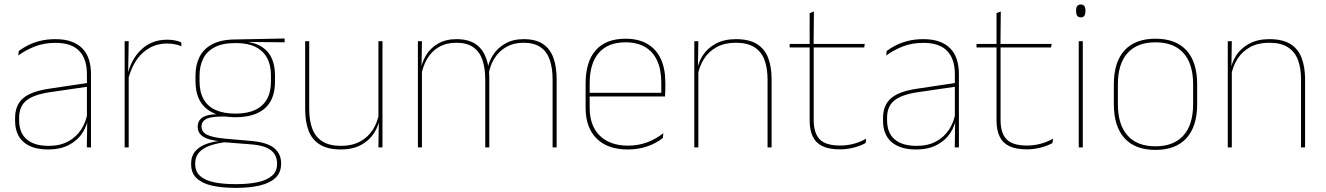

<svg xmlns="http://www.w3.org/2000/svg" viewBox="-20 -674 6062 878"><path d="M396 0H377L379 -128L377.5 -131.5V-292V-334.5Q377.5 -404.5 342.2 -441.2Q307 -478 233.5 -478Q179 -478 136 -460.2Q93 -442.5 63.5 -420L66 -441Q81.5 -453 105.2 -465.5Q129 -478 161.2 -486.5Q193.5 -495 233.5 -495Q275 -495 305.5 -484.2Q336 -473.5 356.2 -453Q376.5 -432.5 386.2 -402.8Q396 -373 396 -335ZM200 9.5Q127.5 9.5 88.2 -24.2Q49 -58 49 -123V-134.5Q49 -192.5 85 -224.2Q121 -256 205.5 -268.5L386.5 -295.5L387 -278.5L209 -252.5Q134 -241.5 100.8 -214.5Q67.5 -187.5 67.5 -135.5V-124Q67.5 -66.5 102.2 -36.8Q137 -7 202.5 -7Q254.5 -7 291.8 -27.2Q329 -47.5 351.5 -82.2Q374 -117 380.5 -160.5L390 -142H384Q380 -102.5 358 -67.8Q336 -33 296.5 -11.8Q257 9.5 200 9.5Z M565.5 -308.5 556 -320.5 561.5 -325Q578 -402 626 -447.2Q674 -492.5 744 -492.5Q765 -492.5 781.2 -489Q797.5 -485.5 808.5 -480.5L810 -462.5Q797 -468 780 -471.5Q763 -475 742.5 -475Q681 -475 633.8 -433.2Q586.5 -391.5 565.5 -308.5ZM568.5 0H550V-485.5H568.5L566 -335L568.5 -332.5Z M1056.5 -138Q968.5 -138 921.2 -179.5Q874 -221 874 -302V-329Q874 -376.5 892 -413Q910 -449.5 949.2 -471Q988.5 -492.5 1052 -493.5L1281.5 -498V-480.5L1094.5 -482.5L1094 -485Q1148.5 -479.5 1179.8 -458.2Q1211 -437 1224.2 -404Q1237.5 -371 1237.5 -330V-300.5Q1237.5 -219.5 1191.5 -178.8Q1145.5 -138 1056.5 -138ZM1054 168H1062.5Q1116.5 168 1158 159.2Q1199.5 150.5 1223.2 130.2Q1247 110 1247 75.5V73.5Q1247 35.5 1219.2 13.2Q1191.5 -9 1126.5 -14L999 -24L1015.5 -24.5Q973.5 -19.5 941.2 -8.5Q909 2.5 890.8 22.5Q872.5 42.5 872.5 74V75.5Q872.5 111 895.8 131.2Q919 151.5 960 159.8Q1001 168 1054 168ZM1062.5 185H1054Q995 185 950 175Q905 165 879.5 141.2Q854 117.5 854 76.5V74.5Q854 39 873.5 17Q893 -5 925 -16.2Q957 -27.5 994.5 -30.5L993.5 -27.5Q935.5 -32 909.8 -48.5Q884 -65 884 -93.5V-94Q884 -112 893 -124.8Q902 -137.5 922.2 -144.5Q942.5 -151.5 975 -151.5V-158L1030.5 -141H992Q941 -140.5 921.2 -129Q901.5 -117.5 901.5 -95V-94.5Q901.5 -71 926.5 -58Q951.5 -45 1013.5 -39.5L1129 -29.5Q1202 -23 1233.8 3.2Q1265.5 29.5 1265.5 72.5V74.5Q1265.5 115 1239.8 139.2Q1214 163.5 1168.2 174.2Q1122.5 185 1062.5 185ZM1056.5 -154.5Q1110 -154.5 1146 -171Q1182 -187.5 1200.5 -220.2Q1219 -253 1219 -300.5V-330Q1219 -376.5 1201 -409.5Q1183 -442.5 1147.8 -459.8Q1112.5 -477 1060.5 -477H1055.5Q997.5 -477 961.5 -458Q925.5 -439 909 -405.5Q892.5 -372 892.5 -329V-302Q892.5 -253.5 910.8 -220.8Q929 -188 965.5 -171.2Q1002 -154.5 1056.5 -154.5Z M1375.5 -485.5H1394V-175.5Q1394 -123 1408.2 -85.2Q1422.5 -47.5 1454.5 -27.2Q1486.5 -7 1540 -7Q1590 -7 1626.5 -26.8Q1663 -46.5 1685.2 -81.2Q1707.5 -116 1714 -160.5L1723 -141.5H1717.5Q1713 -101 1691.2 -66.5Q1669.5 -32 1631.2 -11.2Q1593 9.5 1539 9.5Q1479 9.5 1443 -12.8Q1407 -35 1391.2 -76.2Q1375.5 -117.5 1375.5 -174.5ZM1710.5 -485.5H1729V0H1710.5L1712.5 -127H1710.5Z M2525.5 0H2507V-310Q2507 -363 2494 -400.5Q2481 -438 2451.8 -458.2Q2422.5 -478.5 2373.5 -478.5Q2329 -478.5 2295.2 -459.2Q2261.5 -440 2240.8 -406.8Q2220 -373.5 2214 -331.5L2203.5 -351.5H2208.5Q2213 -389 2234 -421.8Q2255 -454.5 2290.5 -474.8Q2326 -495 2374.5 -495Q2430 -495 2463 -472.8Q2496 -450.5 2510.8 -409.2Q2525.5 -368 2525.5 -311ZM1909.5 0H1891V-485.5H1909.5L1907.5 -357.5H1909.5ZM2217.5 0H2199V-309.5Q2199 -362.5 2186 -400.2Q2173 -438 2144 -458.2Q2115 -478.5 2066.5 -478.5Q2020.5 -478.5 1986.8 -458.8Q1953 -439 1932.8 -404.2Q1912.5 -369.5 1906 -325L1895.5 -344H1902.5Q1907 -385 1927 -419.2Q1947 -453.5 1982.5 -474.2Q2018 -495 2067.5 -495Q2134 -495 2169.8 -460.8Q2205.5 -426.5 2215 -358Q2216.5 -346.5 2217 -336Q2217.5 -325.5 2217.5 -314Z M2850.5 9.5Q2759 9.5 2708.5 -40.2Q2658 -90 2658 -180.5V-292.5Q2658 -392.5 2704.8 -444.8Q2751.5 -497 2840.5 -497Q2899 -497 2939.8 -473.5Q2980.5 -450 3001.5 -405.2Q3022.5 -360.5 3022.5 -296.5V-279.5Q3022.5 -268.5 3022.2 -257.5Q3022 -246.5 3021 -233H3004Q3004 -250.5 3004 -266.5Q3004 -282.5 3004 -296Q3004 -355.5 2985.2 -396.5Q2966.5 -437.5 2930 -459Q2893.5 -480.5 2840.5 -480.5Q2760.5 -480.5 2718.5 -432.5Q2676.5 -384.5 2676.5 -292.5V-243.5V-239.5V-181Q2676.5 -140 2688.2 -108Q2700 -76 2722.5 -53.8Q2745 -31.5 2777.5 -19.8Q2810 -8 2851 -8Q2898.5 -8 2938.5 -22.8Q2978.5 -37.5 3013.5 -65L3011 -43Q2981.5 -19 2940.5 -4.8Q2899.5 9.5 2850.5 9.5ZM3014.5 -233H2666.5V-249.5H3014.5Z M3508.5 0H3490V-310Q3490 -363 3475.8 -400.5Q3461.5 -438 3429.5 -458.2Q3397.5 -478.5 3344 -478.5Q3294.5 -478.5 3257.8 -458.8Q3221 -439 3199 -404.2Q3177 -369.5 3170 -325L3161 -344H3166.5Q3171 -385 3192.8 -419.2Q3214.5 -453.5 3253 -474.2Q3291.5 -495 3345 -495Q3405.5 -495 3441.2 -472.8Q3477 -450.5 3492.8 -409.2Q3508.5 -368 3508.5 -311ZM3173.5 0H3155V-485.5H3173.5L3171.5 -358.5H3173.5Z M3821 9Q3772.5 9 3742 -5.2Q3711.5 -19.5 3697 -49Q3682.5 -78.5 3682.5 -123V-462.5H3701V-124.5Q3701 -65.5 3728.5 -37Q3756 -8.5 3821.5 -8.5Q3852.5 -8.5 3882.8 -16.2Q3913 -24 3941 -40L3938.5 -20Q3915.5 -7 3884.2 1Q3853 9 3821 9ZM3932 -457H3591V-473H3934.5ZM3700.5 -468H3682.5V-614L3702 -621.5Z M4365 0H4346L4348 -128L4346.5 -131.5V-292V-334.5Q4346.5 -404.5 4311.2 -441.2Q4276 -478 4202.5 -478Q4148 -478 4105 -460.2Q4062 -442.5 4032.5 -420L4035 -441Q4050.5 -453 4074.2 -465.5Q4098 -478 4130.2 -486.5Q4162.5 -495 4202.5 -495Q4244 -495 4274.5 -484.2Q4305 -473.5 4325.2 -453Q4345.5 -432.5 4355.2 -402.8Q4365 -373 4365 -335ZM4169 9.5Q4096.5 9.5 4057.2 -24.2Q4018 -58 4018 -123V-134.5Q4018 -192.5 4054 -224.2Q4090 -256 4174.5 -268.5L4355.5 -295.5L4356 -278.5L4178 -252.5Q4103 -241.5 4069.8 -214.5Q4036.5 -187.5 4036.5 -135.5V-124Q4036.5 -66.5 4071.2 -36.8Q4106 -7 4171.5 -7Q4223.5 -7 4260.8 -27.2Q4298 -47.5 4320.5 -82.2Q4343 -117 4349.5 -160.5L4359 -142H4353Q4349 -102.5 4327 -67.8Q4305 -33 4265.5 -11.8Q4226 9.5 4169 9.5Z M4675.5 9Q4627 9 4596.5 -5.2Q4566 -19.5 4551.5 -49Q4537 -78.5 4537 -123V-462.5H4555.5V-124.5Q4555.5 -65.5 4583 -37Q4610.5 -8.5 4676 -8.5Q4707 -8.5 4737.2 -16.2Q4767.5 -24 4795.5 -40L4793 -20Q4770 -7 4738.8 1Q4707.5 9 4675.5 9ZM4786.5 -457H4445.5V-473H4789ZM4555 -468H4537V-614L4556.5 -621.5Z M4931.5 0H4913V-485.5H4931.5ZM4922.5 -594.5Q4912 -594.5 4906.5 -601.2Q4901 -608 4901 -622V-626.5Q4901 -640 4906.5 -646.8Q4912 -653.5 4922.5 -653.5Q4933 -653.5 4938.2 -646.8Q4943.5 -640 4943.5 -626.5V-622Q4943.5 -608 4938.2 -601.2Q4933 -594.5 4922.5 -594.5Z M5264 11.5Q5170.5 11.5 5122 -42.5Q5073.5 -96.5 5073.5 -197.5V-289Q5073.5 -390 5122.2 -443.5Q5171 -497 5264 -497Q5357 -497 5405.8 -443.5Q5454.5 -390 5454.5 -289V-197.5Q5454.5 -96.5 5405.8 -42.5Q5357 11.5 5264 11.5ZM5264 -5Q5347.5 -5 5391.8 -54.5Q5436 -104 5436 -197.5V-289Q5436 -382 5392 -431.2Q5348 -480.5 5264 -480.5Q5180 -480.5 5136 -431.2Q5092 -382 5092 -289V-197.5Q5092 -104 5136 -54.5Q5180 -5 5264 -5Z M5948 0H5929.5V-310Q5929.5 -363 5915.2 -400.5Q5901 -438 5869 -458.2Q5837 -478.5 5783.5 -478.5Q5734 -478.5 5697.2 -458.8Q5660.5 -439 5638.5 -404.2Q5616.5 -369.5 5609.5 -325L5600.5 -344H5606Q5610.5 -385 5632.2 -419.2Q5654 -453.5 5692.5 -474.2Q5731 -495 5784.5 -495Q5845 -495 5880.8 -472.8Q5916.5 -450.5 5932.2 -409.2Q5948 -368 5948 -311ZM5613 0H5594.5V-485.5H5613L5611 -358.5H5613Z"/></svg>

Font: Anek Devanagari Medium Thin
Style: Regular
Weight: 250
Version: Version 1.003